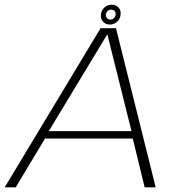

<svg xmlns="http://www.w3.org/2000/svg" viewBox="-35 -797 779 817"><path d="M-15 0H32L156.5 -207.5H530L580.5 0H627.5L458.5 -677H393ZM172.5 -239 421 -650H422L524.5 -239ZM432 -692.5Q444.5 -692.5 454.5 -698.2Q464.5 -704 471 -713.8Q477.5 -723.5 478 -735Q480.5 -752.5 469.5 -764.8Q458.5 -777 440.5 -777Q428 -777 418.2 -771.5Q408.5 -766 402.2 -756.5Q396 -747 394.5 -735Q392.5 -717 403.5 -704.8Q414.5 -692.5 432 -692.5ZM434.5 -713.5Q426 -713.5 420.5 -719.8Q415 -726 415.5 -735Q416.5 -744.5 423.2 -750.2Q430 -756 438 -756Q447 -756 452.5 -750.2Q458 -744.5 457 -735Q456.5 -726 449.8 -719.8Q443 -713.5 434.5 -713.5Z"/></svg>

Font: Anybody SemiExpanded ExtraLight
Style: Italic
Weight: 250
Width: 6
Italic angle: -10°
Version: Version 1.113;gftools[0.9.25]